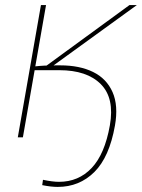

<svg xmlns="http://www.w3.org/2000/svg" viewBox="-20 -540 558 755"><path d="M146 188 149 167Q187 175 212 175Q289 175 340.5 120.5Q392 66 412 -47Q431 -154 376.5 -209Q322 -264 213 -264H116L118 -279Q153 -283 199 -283H217Q293 -283 346 -257Q399 -231 422.5 -178Q446 -125 432 -46Q410 78 351 136.5Q292 195 207 195Q181 195 146 188ZM141 -520H161L70 0H50ZM152 -274 489 -520H518L166 -265Z"/></svg>

Font: Fixel Italic Variable 20240409 Display Thin
Style: Italic
Weight: 100
Italic angle: -10°
Designer: AlfaBravo + MacPaw
Foundry: Kyrylo Tkachov, Marchela Mozhyna, Serhii Makarenko, Maria Weinstein, Zakhar Kryvoshyya
Version: Version 1.211;Glyphs 3.2 (3225)